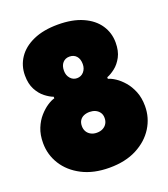

<svg xmlns="http://www.w3.org/2000/svg" viewBox="-133 -807 798 913"><g transform="rotate(-20 265.5 -350.0)"><path d="M265 12Q185 12 127 -18Q69 -48 38 -97.5Q7 -147 7 -206Q7 -248 20 -280Q33 -312 53 -334.5Q73 -357 93.5 -370.5Q114 -384 130 -388V-396Q111 -403 89 -420Q67 -437 51.5 -466Q36 -495 36 -538Q36 -587 62.5 -626.5Q89 -666 140.5 -689Q192 -712 265 -712Q339 -712 390.5 -689Q442 -666 468.5 -626.5Q495 -587 495 -538Q495 -495 479.5 -466Q464 -437 442 -420Q420 -403 401 -396V-388Q417 -384 437.5 -370.5Q458 -357 477.5 -334.5Q497 -312 510 -280Q523 -248 523 -206Q523 -147 492 -97.5Q461 -48 403.5 -18Q346 12 265 12ZM265 -270Q249 -270 236 -264.5Q223 -259 215.5 -247.5Q208 -236 208 -219Q208 -203 215 -191Q222 -179 235 -172Q248 -165 265 -165Q283 -165 296 -172Q309 -179 316 -191Q323 -203 323 -219Q323 -236 314.5 -247.5Q306 -259 293 -264.5Q280 -270 265 -270ZM265 -441Q286 -441 299.5 -456.5Q313 -472 313 -495Q313 -521 300 -535.5Q287 -550 265 -550Q244 -550 231 -535.5Q218 -521 218 -495Q218 -472 231.5 -456.5Q245 -441 265 -441Z"/></g></svg>

Font: Phudu Light Black
Style: Regular
Weight: 900
Version: Version 1.005;gftools[0.9.23]